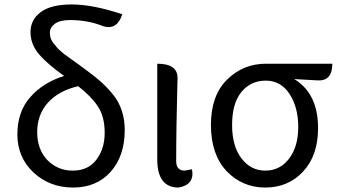

<svg xmlns="http://www.w3.org/2000/svg" viewBox="-20 -829 1526 862"><path d="M476 -57Q413 13 308 13Q203 13 130 -55Q58 -123 58 -225Q58 -328 116 -393Q174 -459 268 -488Q196 -539 156 -584Q117 -630 117 -685Q117 -740 162 -774Q208 -809 302 -809Q397 -809 529 -765Q506 -693 444 -711Q376 -739 294 -739Q249 -739 226 -722Q204 -706 204 -682Q204 -657 217 -639Q231 -621 239 -612Q248 -603 266 -588Q285 -574 296 -566Q307 -558 331 -541Q355 -524 381 -504Q407 -485 434 -461Q461 -437 488 -404Q540 -339 540 -245Q540 -128 476 -57ZM193 -110Q239 -63 307 -63Q375 -63 412 -111Q450 -160 450 -233Q450 -306 419 -352Q388 -398 331 -442Q244 -422 195 -368Q147 -314 147 -236Q147 -158 193 -110Z M686 -543Q778 -543 777 -478Q771 -256 771 -106Q771 -63 809 -63L842 -69Q855 0 782 13Q686 13 686 -113V-543Z M997 -61Q927 -136 927 -268Q927 -400 999 -471Q1071 -543 1175 -543H1472Q1472 -465 1407 -468L1301 -474Q1408 -409 1408 -254Q1408 -131 1341 -59Q1274 13 1171 13Q1068 13 997 -61ZM1171 -63Q1237 -63 1278 -117Q1319 -171 1319 -259Q1319 -347 1280 -407Q1241 -467 1173 -467Q1105 -467 1063 -415Q1022 -364 1022 -268Q1022 -173 1064 -118Q1106 -63 1171 -63Z"/></svg>

Font: Swei Toothpaste CJK TC
Style: Regular
Weight: 400
Version: Version 1.0